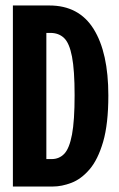

<svg xmlns="http://www.w3.org/2000/svg" viewBox="-20 -680 434 700"><path d="M27 0V-660H160Q268 -660 321.5 -574Q375 -488 375 -332Q375 -228 356 -163Q337 -98 306.5 -62.5Q276 -27 240.5 -13.5Q205 0 173 0ZM164 -560H149V-100H168Q196 -100 214.5 -119.5Q233 -139 242.5 -189.5Q252 -240 252 -333Q252 -424 242.5 -473.5Q233 -523 213.5 -541.5Q194 -560 164 -560Z"/></svg>

Font: Bricolage Grotesque 96pt Condensed SemiBold
Style: Regular
Weight: 600
Width: 3
Designer: Mathieu Triay
Foundry: Atelier Triay
Version: Version 1.001; ttfautohint (v1.8.4.7-5d5b);gftools[0.9.33.de